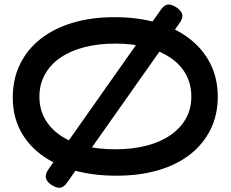

<svg xmlns="http://www.w3.org/2000/svg" viewBox="-20 -779 1047 872"><path d="M509 19Q402 19 315.5 -5.5Q229 -30 167 -76.5Q105 -123 71.5 -188Q38 -253 38 -336Q38 -420 71 -487.5Q104 -555 164.5 -602.5Q225 -650 310 -675.5Q395 -701 500 -701Q606 -701 692.5 -676Q779 -651 840.5 -603.5Q902 -556 935.5 -489.5Q969 -423 969 -340Q969 -257 936 -190.5Q903 -124 842.5 -77Q782 -30 697.5 -5.5Q613 19 509 19ZM503 -101Q582 -101 645.5 -117.5Q709 -134 754.5 -165.5Q800 -197 824.5 -241Q849 -285 849 -340Q849 -396 824.5 -441Q800 -486 754 -517Q708 -548 645 -564.5Q582 -581 504 -581Q426 -581 362.5 -564.5Q299 -548 253.5 -516.5Q208 -485 183.5 -440Q159 -395 159 -340Q159 -284 183.5 -240Q208 -196 253.5 -164.5Q299 -133 362 -117Q425 -101 503 -101ZM214 61Q193 47 188.5 30Q184 13 200 -10L710 -734Q726 -757 742.5 -758.5Q759 -760 782 -745Q805 -729 808 -712Q811 -695 794 -672L285 50Q270 71 254 73.5Q238 76 214 61Z"/></svg>

Font: Fredoka Expanded Medium
Style: Regular
Weight: 500
Width: 7
Designer: Ben Nathan
Foundry: Milena B. Brandão, Ben Nathan
Version: Version 2.001